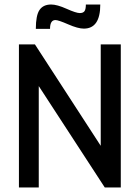

<svg xmlns="http://www.w3.org/2000/svg" viewBox="-20 -832 620 852"><path d="M202 -704H139Q139 -764 155.5 -788Q172 -812 207 -812Q233 -812 275.5 -793Q318 -774 334 -774Q349 -774 355 -782.5Q361 -791 361 -812H425Q425 -705 352 -705Q326 -705 282.5 -724Q239 -743 226 -743Q202 -743 202 -704ZM445 0 152 -450V0H64V-635H135L427 -185V-635H516V0Z"/></svg>

Font: Gemunu Libre SemiBold
Style: Regular
Weight: 600
Designer: Puspanada Ekanayake, Sola Matas, Pathum Egodawatta, Kosala Senevirathne
Foundry: mooniak
Version: Version 1.100